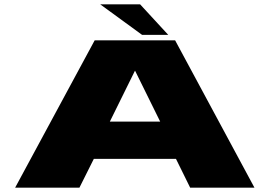

<svg xmlns="http://www.w3.org/2000/svg" viewBox="-20 -861 1235 881"><path d="M49.5 0H344.5L410.5 -132H787.5L852.5 0H1147.5L783.5 -676H414.5ZM484 -303 599 -536H600L715 -303ZM632 -701H752L623 -841H440Z"/></svg>

Font: Anybody ExtraExpanded Black
Style: Regular
Weight: 900
Width: 8
Version: Version 1.113;gftools[0.9.25]